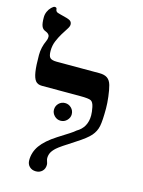

<svg xmlns="http://www.w3.org/2000/svg" viewBox="-134 -893 727 979"><g transform="rotate(15 229.0 -403.5)"><path d="M417 -388.2Q417 -323.2 411.1 -294.2Q405.3 -265.1 385 -241.7Q364.7 -218.3 313 -185.5Q239.3 -138.7 222.4 -123.3Q205.6 -107.9 199.2 -94.5Q192.9 -81.1 192.9 -65.9Q192.9 -59.1 196.5 -49.3Q200.2 -39.6 200.2 -32.2Q200.2 -11.2 187 1.5Q173.8 14.2 153.8 14.2Q133.3 14.2 120.1 1.5Q106.9 -11.2 106.9 -32.2Q106.9 -74.7 132.3 -110.4Q157.7 -146 213.9 -182.1Q250.5 -205.1 271.2 -218.5Q292 -231.9 300.8 -240.2Q353 -270 353 -334Q353 -351.6 347.9 -377Q342.8 -402.3 330.3 -408.7Q317.9 -415 274.9 -415H71.8Q48.3 -415 37.1 -429.2Q25.9 -443.4 21 -475.3Q16.1 -507.3 16.1 -563Q16.1 -603.5 34.2 -642.6Q39.1 -652.8 39.1 -665Q39.1 -680.2 16.1 -689Q2.4 -693.8 -3.7 -708.3Q-9.8 -722.7 -9.8 -754.9Q-9.8 -771 -3.4 -785.4Q2.9 -799.8 13.7 -810.3Q24.4 -820.8 30.8 -820.8Q42 -820.8 42 -811Q42 -805.2 46.4 -800Q50.8 -794.9 68.8 -791Q111.3 -781.2 121.6 -774.4Q131.8 -767.6 131.8 -753.9Q131.8 -744.1 121.8 -729.2Q111.8 -714.4 99.9 -694.6Q87.9 -674.8 77.9 -650.9Q67.9 -627 67.9 -599.1Q67.9 -571.3 77.4 -562.3Q86.9 -553.2 112.8 -553.2H338.9Q364.7 -553.2 380.1 -542.5Q395.5 -531.7 402.1 -507.8Q408.7 -483.9 412.8 -449.5Q417 -415 417 -388.2ZM162.1 -313.5Q162.1 -333.5 175.8 -347.2Q189.5 -360.8 209 -360.8Q228 -360.8 241.9 -347.2Q255.9 -333.5 255.9 -313.5Q255.9 -295.9 242.2 -281.7Q228.5 -267.6 209 -267.6Q189.5 -267.6 175.8 -281.7Q162.1 -295.9 162.1 -313.5Z"/></g></svg>

Font: Liberation Serif
Style: Bold
Weight: 700
Designer: Steve Matteson
Foundry: Ascender Corporation
Version: Version 2.1.5